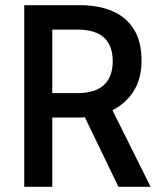

<svg xmlns="http://www.w3.org/2000/svg" viewBox="-20 -720 616 740"><path d="M73.5 0V-700H288Q360 -700 413.5 -677Q467 -654 496.2 -606.8Q525.5 -559.5 525.5 -486.5Q525.5 -418 496 -370.2Q466.5 -322.5 413.5 -295L560.5 0H436.5L307 -268Q304 -267.5 300.5 -267.2Q297 -267 293 -267H181.5V0ZM181.5 -361H276Q347.5 -361 381 -393Q414.5 -425 414.5 -484Q414.5 -544 381 -575Q347.5 -606 277 -606H181.5Z"/></svg>

Font: Cabin SemiCondensedMedium
Style: Regular
Weight: 500
Width: 4
Designer: Pablo Impallari
Foundry: Pablo Impallari. http://www.impallari.com Igino Marini. http://www.ikern.com
Version: Version 3.001